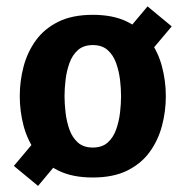

<svg xmlns="http://www.w3.org/2000/svg" viewBox="-20 -555 589 609"><path d="M274.3 8Q209.3 8 165 -14Q120.7 -36 93.8 -73Q67 -110 54.8 -156Q42.7 -202 42.7 -250Q42.7 -298 54.8 -344Q67 -390 93.8 -427Q120.7 -464 165 -486Q209.3 -508 274.3 -508Q339.3 -508 383.7 -486Q428 -464 454.8 -427Q481.7 -390 493.8 -344Q506 -298 506 -250Q506 -202 493.8 -156Q481.7 -110 454.8 -73Q428 -36 383.7 -14Q339.3 8 274.3 8ZM274.3 -87Q303.7 -87 321.5 -102.8Q339.3 -118.7 348.3 -144Q357.3 -169.3 360.7 -197.5Q364 -225.7 364 -250Q364 -274.3 360.7 -302Q357.3 -329.7 348.3 -355Q339.3 -380.3 321.5 -396.2Q303.7 -412 274.3 -412Q245 -412 227.2 -396.2Q209.3 -380.3 200.3 -355Q191.3 -329.7 188 -302Q184.7 -274.3 184.7 -250Q184.7 -225.7 188 -197.5Q191.3 -169.3 200.3 -144Q209.3 -118.7 227.2 -102.8Q245 -87 274.3 -87ZM362.3 -432.7 448 -534.7 524.7 -471.3 434.3 -364ZM194.7 -77.7 100.7 34.7 24 -28.7 121.7 -145Z"/></svg>

Font: Epunda Slab Light
Style: Regular
Weight: 300
Designer: Simon Atzbach
Foundry: typofactur
Version: Version 1.102